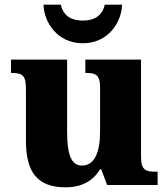

<svg xmlns="http://www.w3.org/2000/svg" viewBox="-20 -791 720 821"><path d="M334 -606C443 -606 500 -696 502 -771H428C417 -723 383 -703 334 -703C285 -703 251 -723 240 -771H166C168 -696 225 -606 334 -606ZM260 10C330 10 377 -17 408 -67H413L438 0H654V-57H644C607 -57 583 -61 583 -119V-536H345V-479H349C385 -479 408 -474 408 -418V-231C408 -140 385 -83 330 -83C281 -83 267 -140 267 -226V-536H27V-479H31C81 -479 91 -464 91 -407V-188C91 -55 140 10 260 10Z"/></svg>

Font: Noto Serif Gurmukhi ExtraBold
Style: Regular
Weight: 800
Designer: Vaibhav Singh and the Monotype Design Team
Foundry: Monotype Imaging Inc.
Version: Version 2.004